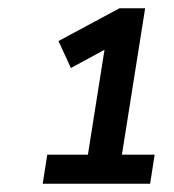

<svg xmlns="http://www.w3.org/2000/svg" viewBox="-20 -725 420 463"><path d="M83 -282 94 -352H192L232 -605L151 -561L121 -626L268 -705H330L274 -352H353L342 -282Z"/></svg>

Font: Nunito Sans SemiBold
Style: Italic
Weight: 600
Italic angle: -9°
Designer: Vernon Adams
Foundry: Vernon Adams
Version: Version 3.006; ttfautohint (v1.8.3)